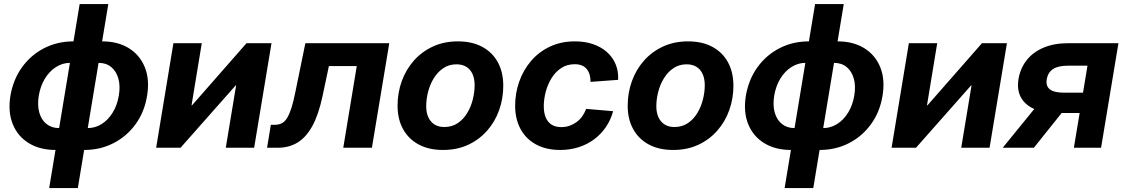

<svg xmlns="http://www.w3.org/2000/svg" viewBox="-20 -748 5694 972"><path d="M261.2 11.2Q182.1 11.2 126 -23.2Q69.8 -57.6 44.7 -119.4Q19.5 -181.2 32.7 -263.2Q46.9 -345.7 91.6 -407.7Q136.2 -469.7 203.6 -504.2Q271 -538.6 352.1 -538.6H497.1Q576.2 -538.6 632.1 -504.2Q688 -469.7 713.1 -407.7Q738.3 -345.7 724.6 -263.2Q711.4 -181.2 666.5 -119.4Q621.6 -57.6 554.4 -23.2Q487.3 11.2 406.2 11.2ZM279.3 -99.6H424.3Q462.4 -99.6 495.1 -120.4Q527.8 -141.1 550.5 -178Q573.2 -214.8 581.5 -263.7Q589.8 -312.5 579.3 -349.9Q568.8 -387.2 543.2 -408.4Q517.6 -429.7 479 -429.7H334Q296.4 -429.7 263.2 -408.4Q230 -387.2 207.3 -349.9Q184.6 -312.5 176.3 -263.7Q168.5 -214.8 179 -178Q189.5 -141.1 215.3 -120.4Q241.2 -99.6 279.3 -99.6ZM229 204.1 383.3 -727.5H528.3L374 204.1Z M1266.6 0H1123L1175.3 -315.4H1172.9L894 0H770.5L857.9 -529.3H1001.5L949.7 -214.8H952.1L1228 -529.3H1354.5Z M1332 0 1351.1 -116.2H1371.6Q1391.6 -116.2 1406.7 -124Q1421.9 -131.8 1433.6 -150.9Q1445.3 -169.9 1455.8 -202.9Q1466.3 -235.8 1476.1 -286.1L1525.9 -529.3H1950.7L1862.8 0H1717.8L1786.1 -413.6H1645L1612.8 -261.2Q1592.8 -167.5 1561.3 -110.1Q1529.8 -52.7 1486.3 -26.4Q1442.9 0 1386.2 0Z M2222.7 11.2Q2150.9 11.2 2099.4 -16.6Q2047.9 -44.4 2020.3 -94.7Q1992.7 -145 1992.7 -212.9Q1992.7 -278.3 2013.9 -337.2Q2035.2 -396 2075.4 -441.4Q2115.7 -486.8 2172.1 -512.7Q2228.5 -538.6 2297.9 -538.6Q2370.1 -538.6 2421.6 -510.7Q2473.1 -482.9 2500.5 -432.4Q2527.8 -381.8 2527.8 -314Q2527.8 -249.5 2507.1 -190.9Q2486.3 -132.3 2446.3 -86.7Q2406.2 -41 2349.9 -14.9Q2293.5 11.2 2222.7 11.2ZM2229.5 -105Q2268.1 -105 2297.1 -124.5Q2326.2 -144 2345.2 -175.8Q2364.3 -207.5 2373.5 -244.6Q2382.8 -281.7 2382.8 -316.4Q2382.8 -349.6 2372.1 -373.3Q2361.3 -397 2340.8 -409.7Q2320.3 -422.4 2291 -422.4Q2252.9 -422.4 2224.1 -402.8Q2195.3 -383.3 2176 -351.8Q2156.7 -320.3 2147.2 -283.2Q2137.7 -246.1 2137.7 -210.4Q2137.7 -161.6 2161.9 -133.3Q2186 -105 2229.5 -105Z M2815.9 11.2Q2745.1 11.2 2693.8 -16.6Q2642.6 -44.4 2615.2 -95Q2587.9 -145.5 2587.9 -212.9Q2587.9 -275.4 2608.2 -333.7Q2628.4 -392.1 2667.7 -438.5Q2707 -484.9 2763.4 -511.7Q2819.8 -538.6 2891.1 -538.6Q2940.9 -538.6 2981.7 -524.7Q3022.5 -510.7 3051.8 -485.1Q3081.1 -459.5 3096.2 -423.8Q3111.3 -388.2 3109.4 -343.8L2969.7 -333.5Q2969.7 -353 2965.1 -369.4Q2960.4 -385.7 2950.9 -397.7Q2941.4 -409.7 2926.3 -416.3Q2911.1 -422.9 2889.6 -422.9Q2850.6 -422.9 2821.3 -403.6Q2792 -384.3 2772.5 -352.8Q2752.9 -321.3 2742.9 -283.7Q2732.9 -246.1 2732.9 -210Q2732.9 -177.7 2742.4 -154.1Q2752 -130.4 2771.7 -117.4Q2791.5 -104.5 2821.3 -104.5Q2843.8 -104.5 2863.3 -111.3Q2882.8 -118.2 2899.4 -130.4Q2916 -142.6 2928 -159.7Q2939.9 -176.8 2947.3 -196.8L3084 -185.1Q3071.8 -140.6 3047.1 -104.5Q3022.5 -68.4 2987.5 -42.5Q2952.6 -16.6 2909.2 -2.7Q2865.7 11.2 2815.9 11.2Z M3387.7 11.2Q3315.9 11.2 3264.4 -16.6Q3212.9 -44.4 3185.3 -94.7Q3157.7 -145 3157.7 -212.9Q3157.7 -278.3 3179 -337.2Q3200.2 -396 3240.5 -441.4Q3280.8 -486.8 3337.2 -512.7Q3393.6 -538.6 3462.9 -538.6Q3535.2 -538.6 3586.7 -510.7Q3638.2 -482.9 3665.5 -432.4Q3692.9 -381.8 3692.9 -314Q3692.9 -249.5 3672.1 -190.9Q3651.4 -132.3 3611.3 -86.7Q3571.3 -41 3514.9 -14.9Q3458.5 11.2 3387.7 11.2ZM3394.5 -105Q3433.1 -105 3462.2 -124.5Q3491.2 -144 3510.3 -175.8Q3529.3 -207.5 3538.6 -244.6Q3547.9 -281.7 3547.9 -316.4Q3547.9 -349.6 3537.1 -373.3Q3526.4 -397 3505.9 -409.7Q3485.4 -422.4 3456.1 -422.4Q3418 -422.4 3389.2 -402.8Q3360.4 -383.3 3341.1 -351.8Q3321.8 -320.3 3312.3 -283.2Q3302.7 -246.1 3302.7 -210.4Q3302.7 -161.6 3326.9 -133.3Q3351.1 -105 3394.5 -105Z M3984.4 11.2Q3905.3 11.2 3849.1 -23.2Q3793 -57.6 3767.8 -119.4Q3742.7 -181.2 3755.9 -263.2Q3770 -345.7 3814.7 -407.7Q3859.4 -469.7 3926.8 -504.2Q3994.1 -538.6 4075.2 -538.6H4220.2Q4299.3 -538.6 4355.2 -504.2Q4411.1 -469.7 4436.3 -407.7Q4461.4 -345.7 4447.8 -263.2Q4434.6 -181.2 4389.6 -119.4Q4344.7 -57.6 4277.6 -23.2Q4210.4 11.2 4129.4 11.2ZM4002.4 -99.6H4147.5Q4185.5 -99.6 4218.3 -120.4Q4251 -141.1 4273.7 -178Q4296.4 -214.8 4304.7 -263.7Q4313 -312.5 4302.5 -349.9Q4292 -387.2 4266.4 -408.4Q4240.7 -429.7 4202.1 -429.7H4057.1Q4019.5 -429.7 3986.3 -408.4Q3953.1 -387.2 3930.4 -349.9Q3907.7 -312.5 3899.4 -263.7Q3891.6 -214.8 3902.1 -178Q3912.6 -141.1 3938.5 -120.4Q3964.4 -99.6 4002.4 -99.6ZM3952.1 204.1 4106.4 -727.5H4251.5L4097.2 204.1Z M4989.7 0H4846.2L4898.4 -315.4H4896L4617.2 0H4493.7L4581.1 -529.3H4724.6L4672.9 -214.8H4675.3L4951.2 -529.3H5077.6Z M5554.2 0H5416.5L5485.4 -415.5H5387.2Q5337.4 -415.5 5311.3 -398.7Q5285.2 -381.8 5279.3 -346.7Q5273.4 -312.5 5294.9 -295.7Q5316.4 -278.8 5367.2 -278.8H5520.5L5503.4 -175.8H5333.5Q5226.6 -175.8 5174.8 -221.9Q5123 -268.1 5136.2 -348.6Q5146 -404.3 5178.7 -444.8Q5211.4 -485.4 5264.4 -507.3Q5317.4 -529.3 5387.2 -529.3H5642.1ZM5213.9 0H5056.2L5249.5 -237.3H5403.8Z"/></svg>

Font: Inter 24pt
Style: Bold Italic
Weight: 700
Italic angle: -9.3988°
Version: Version 4.001;git-66647c0bb